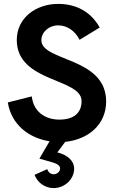

<svg xmlns="http://www.w3.org/2000/svg" viewBox="-20 -720 587 984"><path d="M524 -200C524 -429 192 -404 192 -514C192 -556 231 -590 278 -590C323 -590 364 -563 388 -516L491 -579C444 -663 367 -700 278 -700C165 -700 66 -629 66 -515C66 -296 398 -321 398 -202C398 -140 357 -107 284 -107C210 -107 151 -149 143 -226L20 -195C39 -78 131 -12 234 4L182 93L252 113C275 120 288 130 288 143C288 161 271 173 255 173C238 173 226 160 222 147L157 176C171 213 207 244 255 244C309 244 360 201 360 144C360 105 327 74 274 61L314 7C432 -5 524 -81 524 -200Z"/></svg>

Font: FREAK Grotesk
Style: Bold
Weight: 700
Designer: La Scuola Open Source
Foundry: La Scuola Open Source
Version: Version 1.000;PS 1.0;hotconv 1.0.72;makeotf.lib2.5.5900